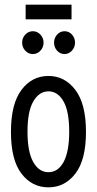

<svg xmlns="http://www.w3.org/2000/svg" viewBox="-20 -796 415 824"><path d="M188 8Q117 8 72 -51Q27 -110 27 -230Q27 -350 72 -410Q117 -470 188 -470Q258 -470 303.5 -410Q349 -350 349 -230Q349 -110 303.5 -51Q258 8 188 8ZM188 -57Q229 -57 253 -101Q277 -145 277 -231Q277 -318 252.5 -361Q228 -404 188 -404Q148 -404 123 -361Q98 -318 98 -231Q98 -145 122.5 -101Q147 -57 188 -57ZM121 -564Q102 -564 88.5 -578.5Q75 -593 75 -613Q75 -633 88.5 -647.5Q102 -662 121 -662Q140 -662 153.5 -647.5Q167 -633 167 -613Q167 -593 153.5 -578.5Q140 -564 121 -564ZM257 -564Q238 -564 225 -578.5Q212 -593 212 -613Q212 -633 225 -647.5Q238 -662 257 -662Q276 -662 289 -647.5Q302 -633 302 -613Q302 -593 288.5 -578.5Q275 -564 257 -564ZM90 -713V-776H287V-713Z"/></svg>

Font: Inconsolata Condensed Medium
Style: Regular
Weight: 500
Width: 3
Monospace: yes
Designer: Raph Levien, Cyreal, Brenton Simpson
Foundry: Raph Levien, Cyreal, Google
Version: Version 3.100; ttfautohint (v1.8.4.7-5d5b)